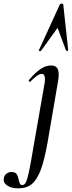

<svg xmlns="http://www.w3.org/2000/svg" viewBox="-122 -752 392 1047"><path d="M-102 229Q-102 209 -89.5 197.5Q-77 186 -60 186Q-39 186 -31.5 197Q-24 208 -20 228Q-17 243 -13 250Q-9 257 0 257Q12 257 20 240Q28 223 36.5 182.5Q45 142 60 52L121 -297Q123 -306 123 -321Q123 -349 106 -349Q83 -349 44 -307Q43 -306 41 -306Q38 -306 35.5 -309.5Q33 -313 36 -316Q71 -357 99.5 -376Q128 -395 156 -395Q178 -395 188 -383Q198 -371 198 -346Q198 -326 194 -306L137 27Q120 122 100 175Q80 228 51.5 251.5Q23 275 -22 275Q-58 275 -80 261.5Q-102 248 -102 229ZM238 -477 192 -600 101 -474Q100 -473 97 -473Q94 -473 91.5 -474.5Q89 -476 90 -478L204 -727Q207 -732 215 -732Q223 -732 223 -727L250 -478Q250 -475 244.5 -474.5Q239 -474 238 -477Z"/></svg>

Font: Cormorant Garamond SemiBold
Style: Italic
Weight: 600
Italic angle: -10°
Designer: Christian Thalmann (Catharsis Fonts)
Foundry: Catharsis Fonts
Version: Version 4.000